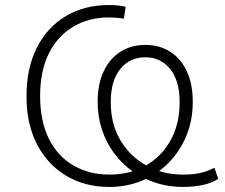

<svg xmlns="http://www.w3.org/2000/svg" viewBox="-20 -733 891 761"><path d="M413 8Q317 8 243 -36Q169 -80 127 -160.5Q85 -241 85 -351Q85 -464 126.5 -545Q168 -626 241.5 -669.5Q315 -713 411 -713Q432 -713 450.5 -711Q469 -709 478 -706L471 -659Q452 -662 437 -663Q422 -664 412 -664Q332 -664 270 -627Q208 -590 173.5 -521Q139 -452 139 -352Q139 -253 173.5 -183.5Q208 -114 270.5 -77.5Q333 -41 414 -41Q495 -41 558 -77Q621 -113 656.5 -177.5Q692 -242 692 -328Q692 -414 654 -460Q616 -506 556 -506Q495 -506 457 -460Q419 -414 419 -328Q419 -242 457 -177.5Q495 -113 560 -77Q625 -41 705 -41Q729 -41 751 -43.5Q773 -46 793 -52.5Q813 -59 830 -68L845 -24Q820 -8 784.5 0Q749 8 704 8Q649 8 598.5 -8Q548 -24 505.5 -54Q463 -84 432 -126Q401 -168 384 -219.5Q367 -271 367 -329Q367 -400 391 -450.5Q415 -501 457.5 -528Q500 -555 556 -555Q612 -555 654.5 -528Q697 -501 720.5 -450.5Q744 -400 744 -329Q744 -256 718.5 -194.5Q693 -133 648 -87.5Q603 -42 543 -17Q483 8 413 8Z"/></svg>

Font: Nunito Sans 7pt ExtraLight
Style: Regular
Weight: 250
Designer: Vernon Adams
Foundry: Vernon Adams
Version: Version 3.101;gftools[0.9.27]